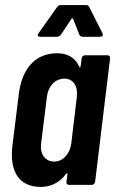

<svg xmlns="http://www.w3.org/2000/svg" viewBox="-20 -729 454 757"><path d="M268 -655 293 -592C295 -587 301 -584 306 -584H374C383 -584 388 -589 384 -598L332 -701C330 -706 326 -709 320 -709H220C214 -709 209 -707 205 -701L132 -598C126 -589 129 -584 138 -584H205C210 -584 217 -587 220 -592L262 -655C264 -658 266 -658 268 -655ZM302 -499 298 -468C297 -463 294 -462 292 -467C274 -507 239 -519 205 -519C119 -519 66 -458 54 -357L29 -155C17 -57 52 8 141 8C173 8 212 -4 240 -43C243 -47 246 -47 246 -42L242 -12C241 -5 245 0 252 0H341C348 0 354 -5 355 -12L414 -499C415 -506 411 -511 404 -511H315C308 -511 303 -506 302 -499ZM194 -92C158 -92 137 -121 142 -163L165 -348C170 -390 198 -419 234 -419C268 -419 288 -390 283 -348L261 -163C255 -121 228 -92 194 -92Z"/></svg>

Font: Barlow Condensed SemiBold
Style: Italic
Weight: 600
Width: 3
Italic angle: -7°
Designer: Jeremy Tribby
Foundry: Tribby Type
Version: Version 1.422;hotconv 1.0.109;makeotfexe 2.5.65596